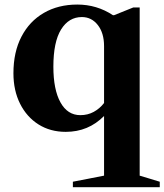

<svg xmlns="http://www.w3.org/2000/svg" viewBox="-20 -554 704 822"><path d="M292 247.5V224L425.5 198V-57.5Q358.5 10.5 261.5 10.5Q195.5 10.5 145 -21.2Q94.5 -53 66 -109.8Q37.5 -166.5 37.5 -240.5Q37.5 -331 71.8 -397Q106 -463 167.8 -498.8Q229.5 -534.5 311 -534.5Q394.5 -534.5 463.5 -489H468.5L550.5 -522H578V198L664 224V247.5ZM324 -61Q355.5 -61 381.2 -75Q407 -89 425.5 -113V-356.5Q425.5 -412.5 398.8 -446.8Q372 -481 330.5 -481Q274.5 -481 241.5 -427.8Q208.5 -374.5 208.5 -268.5Q208.5 -170.5 238.8 -115.8Q269 -61 324 -61Z"/></svg>

Font: Libre Caslon Text
Style: Bold
Weight: 700
Designer: Pablo Impallari, Rodrigo Fuenzalida, Katja Schimmel
Foundry: Pablo Impallari, Rodrigo Fuenzalida
Version: Version 2.000